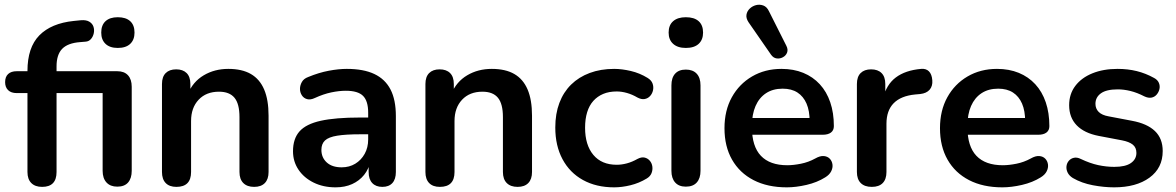

<svg xmlns="http://www.w3.org/2000/svg" viewBox="-20 -795 5051 825"><path d="M161 8Q131 8 114.5 -8.5Q98 -25 98 -56V-395H52Q28 -395 15 -407.5Q2 -420 2 -442Q2 -465 15 -477Q28 -489 52 -489H134L98 -456V-490Q98 -591 149 -643Q200 -695 297 -705L327 -708Q350 -710 363.5 -702Q377 -694 381.5 -680.5Q386 -667 383 -652.5Q380 -638 371 -627.5Q362 -617 348 -616L324 -614Q271 -610 247 -585Q223 -560 223 -510V-473L207 -489H484Q514 -489 530 -471.5Q546 -454 546 -422V-61Q546 -29 530.5 -11Q515 7 484 7Q454 7 437.5 -11Q421 -29 421 -61V-395H223V-56Q223 8 161 8ZM486 -589Q452 -589 433.5 -606.5Q415 -624 415 -655Q415 -687 433.5 -704Q452 -721 486 -721Q521 -721 539.5 -704Q558 -687 558 -655Q558 -624 539.5 -606.5Q521 -589 486 -589Z M738 8Q708 8 692 -8.5Q676 -25 676 -56V-434Q676 -465 692 -481Q708 -497 737 -497Q766 -497 782 -481Q798 -465 798 -434V-366L787 -391Q809 -444 855.5 -471.5Q902 -499 961 -499Q1020 -499 1058 -477Q1096 -455 1115 -410.5Q1134 -366 1134 -298V-56Q1134 -25 1118 -8.5Q1102 8 1072 8Q1042 8 1025.5 -8.5Q1009 -25 1009 -56V-292Q1009 -349 987.5 -375Q966 -401 921 -401Q866 -401 833.5 -366.5Q801 -332 801 -275V-56Q801 8 738 8Z M1422 10Q1369 10 1327.5 -10.5Q1286 -31 1262.5 -66Q1239 -101 1239 -145Q1239 -199 1267 -230.5Q1295 -262 1358 -276Q1421 -290 1527 -290H1577V-218H1528Q1466 -218 1429 -212Q1392 -206 1376.5 -191.5Q1361 -177 1361 -151Q1361 -118 1384 -97Q1407 -76 1448 -76Q1481 -76 1506.5 -91.5Q1532 -107 1547 -134Q1562 -161 1562 -196V-311Q1562 -361 1540 -383Q1518 -405 1466 -405Q1437 -405 1403.5 -398Q1370 -391 1333 -374Q1314 -365 1299.5 -369Q1285 -373 1277 -385.5Q1269 -398 1269 -413Q1269 -428 1277 -442.5Q1285 -457 1304 -464Q1350 -483 1392.5 -491Q1435 -499 1470 -499Q1542 -499 1588.5 -477Q1635 -455 1658 -410.5Q1681 -366 1681 -296V-56Q1681 -25 1666 -8.5Q1651 8 1623 8Q1595 8 1579.5 -8.5Q1564 -25 1564 -56V-104H1572Q1565 -69 1544.5 -43.5Q1524 -18 1493 -4Q1462 10 1422 10Z M1870 8Q1840 8 1824 -8.5Q1808 -25 1808 -56V-434Q1808 -465 1824 -481Q1840 -497 1869 -497Q1898 -497 1914 -481Q1930 -465 1930 -434V-366L1919 -391Q1941 -444 1987.5 -471.5Q2034 -499 2093 -499Q2152 -499 2190 -477Q2228 -455 2247 -410.5Q2266 -366 2266 -298V-56Q2266 -25 2250 -8.5Q2234 8 2204 8Q2174 8 2157.5 -8.5Q2141 -25 2141 -56V-292Q2141 -349 2119.5 -375Q2098 -401 2053 -401Q1998 -401 1965.5 -366.5Q1933 -332 1933 -275V-56Q1933 8 1870 8Z M2619 10Q2542 10 2485 -21.5Q2428 -53 2397 -111Q2366 -169 2366 -247Q2366 -306 2383.5 -352.5Q2401 -399 2434 -431.5Q2467 -464 2514 -481.5Q2561 -499 2619 -499Q2652 -499 2690.5 -490Q2729 -481 2763 -460Q2779 -450 2784 -436Q2789 -422 2786 -407.5Q2783 -393 2773.5 -382.5Q2764 -372 2750 -369.5Q2736 -367 2719 -376Q2697 -389 2674 -395.5Q2651 -402 2630 -402Q2597 -402 2572 -391.5Q2547 -381 2529.5 -361.5Q2512 -342 2503 -313Q2494 -284 2494 -246Q2494 -172 2529.5 -129.5Q2565 -87 2630 -87Q2651 -87 2673.5 -93Q2696 -99 2719 -112Q2736 -121 2749.5 -118Q2763 -115 2772 -104.5Q2781 -94 2783 -79.5Q2785 -65 2779.5 -51Q2774 -37 2759 -28Q2726 -8 2689 1Q2652 10 2619 10Z M2927 7Q2897 7 2881 -11Q2865 -29 2865 -61V-428Q2865 -461 2881 -478.5Q2897 -496 2927 -496Q2957 -496 2973.5 -478.5Q2990 -461 2990 -428V-61Q2990 -29 2974 -11Q2958 7 2927 7ZM2927 -589Q2892 -589 2872.5 -606.5Q2853 -624 2853 -655Q2853 -687 2872.5 -704Q2892 -721 2927 -721Q2963 -721 2982 -704Q3001 -687 3001 -655Q3001 -624 2982 -606.5Q2963 -589 2927 -589Z M3361 10Q3278 10 3218 -21Q3158 -52 3125.5 -109Q3093 -166 3093 -244Q3093 -320 3124.5 -377Q3156 -434 3211.5 -466.5Q3267 -499 3338 -499Q3390 -499 3431.5 -482Q3473 -465 3502.5 -433Q3532 -401 3547.5 -355.5Q3563 -310 3563 -253Q3563 -235 3550.5 -225.5Q3538 -216 3515 -216H3194V-288H3475L3459 -273Q3459 -319 3445.5 -350Q3432 -381 3406.5 -397.5Q3381 -414 3343 -414Q3301 -414 3271.5 -394.5Q3242 -375 3226.5 -339.5Q3211 -304 3211 -255V-248Q3211 -166 3249.5 -125.5Q3288 -85 3363 -85Q3389 -85 3421.5 -91.5Q3454 -98 3483 -114Q3504 -126 3520 -124.5Q3536 -123 3545.5 -113Q3555 -103 3557 -88.5Q3559 -74 3551.5 -59Q3544 -44 3526 -33Q3491 -11 3445.5 -0.5Q3400 10 3361 10ZM3293 -560 3196 -700Q3185 -717 3187.5 -732Q3190 -747 3201.5 -758Q3213 -769 3228.5 -773Q3244 -777 3259.5 -771.5Q3275 -766 3284 -747L3359 -598Q3367 -582 3362 -569Q3357 -556 3344 -549Q3331 -542 3317 -544Q3303 -546 3293 -560Z M3726 8Q3695 8 3678.5 -8.5Q3662 -25 3662 -56V-434Q3662 -465 3678 -481Q3694 -497 3723 -497Q3752 -497 3768 -481Q3784 -465 3784 -434V-371H3774Q3788 -431 3829 -462Q3870 -493 3938 -499Q3959 -501 3971.5 -488.5Q3984 -476 3986 -450Q3988 -425 3974.5 -409.5Q3961 -394 3934 -391L3912 -389Q3851 -383 3820 -351.5Q3789 -320 3789 -263V-56Q3789 -25 3773 -8.5Q3757 8 3726 8Z M4287 10Q4204 10 4144 -21Q4084 -52 4051.5 -109Q4019 -166 4019 -244Q4019 -320 4050.5 -377Q4082 -434 4137.5 -466.5Q4193 -499 4264 -499Q4316 -499 4357.5 -482Q4399 -465 4428.5 -433Q4458 -401 4473.5 -355.5Q4489 -310 4489 -253Q4489 -235 4476.5 -225.5Q4464 -216 4441 -216H4120V-288H4401L4385 -273Q4385 -319 4371.5 -350Q4358 -381 4332.5 -397.5Q4307 -414 4269 -414Q4227 -414 4197.5 -394.5Q4168 -375 4152.5 -339.5Q4137 -304 4137 -255V-248Q4137 -166 4175.5 -125.5Q4214 -85 4289 -85Q4315 -85 4347.5 -91.5Q4380 -98 4409 -114Q4430 -126 4446 -124.5Q4462 -123 4471.5 -113Q4481 -103 4483 -88.5Q4485 -74 4477.5 -59Q4470 -44 4452 -33Q4417 -11 4371.5 -0.5Q4326 10 4287 10Z M4767 10Q4724 10 4676 1Q4628 -8 4590 -30Q4574 -40 4567.5 -53.5Q4561 -67 4562.5 -80.5Q4564 -94 4572.5 -104Q4581 -114 4594.5 -117Q4608 -120 4624 -112Q4664 -93 4699 -85.5Q4734 -78 4768 -78Q4816 -78 4839.5 -94.5Q4863 -111 4863 -138Q4863 -161 4847.5 -173.5Q4832 -186 4801 -192L4701 -211Q4639 -223 4606.5 -256.5Q4574 -290 4574 -343Q4574 -391 4600.5 -426Q4627 -461 4674 -480Q4721 -499 4782 -499Q4826 -499 4864.5 -489.5Q4903 -480 4939 -460Q4954 -452 4959.5 -439Q4965 -426 4962 -412.5Q4959 -399 4950 -388.5Q4941 -378 4927.5 -375.5Q4914 -373 4897 -381Q4866 -397 4837.5 -404Q4809 -411 4783 -411Q4734 -411 4710.5 -394Q4687 -377 4687 -349Q4687 -328 4701 -314Q4715 -300 4744 -295L4844 -276Q4909 -264 4942.5 -232Q4976 -200 4976 -146Q4976 -73 4919 -31.5Q4862 10 4767 10Z"/></svg>

Font: Nunito ExtraLight
Style: Regular
Weight: 200
Designer: Vernon Adams
Foundry: Vernon Adams
Version: Version 3.602